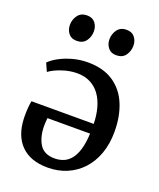

<svg xmlns="http://www.w3.org/2000/svg" viewBox="-148 -884 818 988"><g transform="rotate(20 261.5 -390.0)"><path d="M232 12.5Q137.5 12.5 86 -39.2Q34.5 -91 31.5 -187Q31 -217 32.8 -239.8Q34.5 -262.5 38 -280H379Q378 -327.5 367 -367.2Q356 -407 335 -435.8Q314 -464.5 282.8 -480.2Q251.5 -496 211 -496Q169.5 -496 126.8 -481.2Q84 -466.5 61 -448.5L41 -493Q58.5 -511.5 90.5 -528.8Q122.5 -546 162.2 -556.8Q202 -567.5 243.5 -567.5Q328 -567.5 383.5 -530.5Q439 -493.5 466.2 -428.2Q493.5 -363 493.5 -278Q493.5 -211.5 474.2 -158Q455 -104.5 420 -66.5Q385 -28.5 337 -8Q289 12.5 232 12.5ZM250 -44Q276 -44 298.5 -53.2Q321 -62.5 338 -83.5Q355 -104.5 365.5 -139.5Q376 -174.5 378.5 -226.5H145Q144 -216 143.2 -202.8Q142.5 -189.5 142.5 -183Q143 -122.5 167.5 -83.2Q192 -44 250 -44ZM149 -651.5Q120 -651.5 104.8 -671Q89.5 -690.5 89.5 -717Q89.5 -746.5 106.5 -769.8Q123.5 -793 156.5 -793H157.5Q186.5 -793 201.8 -773.5Q217 -754 217 -727.5Q217 -697.5 200.2 -674.5Q183.5 -651.5 150 -651.5ZM365.5 -651.5Q337 -651.5 321.5 -671Q306 -690.5 306 -717Q306 -746.5 323 -769.8Q340 -793 373 -793H374Q403 -793 418.2 -773.5Q433.5 -754 433.5 -727.5Q433.5 -697.5 416.8 -674.5Q400 -651.5 366.5 -651.5Z"/></g></svg>

Font: Merriweather 20pt Medium
Style: Regular
Weight: 500
Version: Version 2.100